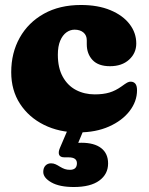

<svg xmlns="http://www.w3.org/2000/svg" viewBox="-20 -517 598 770"><path d="M526.5 -342.5Q526.5 -304 497.8 -277.8Q469 -251.5 421 -251.5Q374.5 -251.5 351.2 -276.2Q328 -301 328 -339.5V-355.5Q328 -375.5 314.5 -386.8Q301 -398 279 -398Q261.5 -398 246.2 -387Q231 -376 221.5 -353.8Q212 -331.5 212 -297.5Q212 -244.5 231.8 -209Q251.5 -173.5 285 -156Q318.5 -138.5 360 -138.5Q394 -138.5 418.5 -145.8Q443 -153 467.5 -170.5Q482.5 -181.5 490.2 -185.8Q498 -190 505 -189.5Q516.5 -189 523 -181Q529.5 -173 529.5 -155Q529.5 -110.5 499.8 -71.8Q470 -33 417 -9.5Q364 14 294 14Q217.5 14 156.5 -16.2Q95.5 -46.5 60.2 -100.8Q25 -155 25 -227.5Q25 -305 59.2 -366Q93.5 -427 156.2 -462Q219 -497 304.5 -497Q373 -497 422.8 -476.2Q472.5 -455.5 499.5 -420.5Q526.5 -385.5 526.5 -342.5ZM257 -9.5H321L285.5 75.5L238.5 65Q251.5 60 267.5 57.8Q283.5 55.5 306.5 55.5Q358 55.5 385.8 77Q413.5 98.5 413.5 138.5Q413.5 181.5 378.2 207.2Q343 233 276 233Q218.5 233 186 214.5Q153.5 196 153.5 172.5Q153.5 156.5 162.2 147.2Q171 138 184.5 138Q194.5 138 202.8 141.8Q211 145.5 219.5 151Q231 158 240 161Q249 164 260.5 164Q288.5 164 288.5 137.5Q288.5 126 280.2 120Q272 114 254.5 114H238.5Q221.5 114 217.2 103.8Q213 93.5 220 77Z"/></svg>

Font: Fraunces SuperSoft
Style: Regular
Weight: 900
Version: Version 1.000;[b76b70a41]